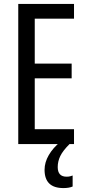

<svg xmlns="http://www.w3.org/2000/svg" viewBox="-20 -734 442 978"><path d="M357 0H73V-714H357V-639H157V-410H345V-335H157V-76H357ZM274 117Q274 166 319 166Q330 166 337.5 164Q345 162 350 160V216Q332 224 303 224Q207 224 207 131Q207 93 228.5 56Q250 19 288 -12L334 0Q300 34 287 61Q274 88 274 117Z"/></svg>

Font: Noto Sans Bengali ExtraCondensed
Style: Regular
Weight: 400
Width: 2
Designer: Jelle Bosma - Monotype Design Team
Foundry: Monotype Imaging Inc.
Version: Version 2.003; ttfautohint (v1.8.4.7-5d5b)